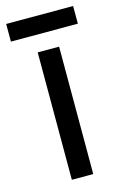

<svg xmlns="http://www.w3.org/2000/svg" viewBox="-116 -729 496 779"><g transform="rotate(-15 132.5 -340.0)"><path d="M175.8 0H85.9V-535.2H175.8ZM-7.8 -679.7H273.4V-605.5H-7.8Z"/></g></svg>

Font: Droid Sans Fallback
Style: Regular
Weight: 400
Designer: Steve Matteson
Foundry: Ascender Corporation
Version: 3.00 (Khmer version)